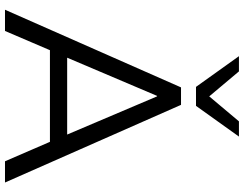

<svg xmlns="http://www.w3.org/2000/svg" viewBox="-124 -853 977 769"><g transform="rotate(90 364.5 -468.5)"><path d="M19 0 330 -705H400L711 0H626L539 -201L579 -180H149L190 -201L104 0ZM364 -609 203 -230 179 -249H549L527 -230L366 -609ZM328 -765 205 -937H266L366 -818L466 -937H527L404 -765Z"/></g></svg>

Font: Nunito Sans 12pt ExtraLight 12pt
Style: Regular
Weight: 400
Version: Version 3.101;gftools[0.9.27]